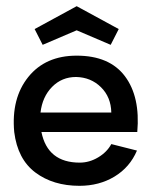

<svg xmlns="http://www.w3.org/2000/svg" viewBox="-20 -587 491 621"><path d="M228 -489 118 -442 92 -493 228 -567 364 -493 338 -442ZM114 -160Q134 -61 238 -61Q269 -61 297.5 -78Q326 -95 340 -121L423 -100Q400 -46 350.5 -16Q301 14 237 14Q152 14 94.5 -29Q37 -72 26 -160Q16 -269 71.5 -338Q127 -407 228 -407Q334 -407 384 -340.5Q434 -274 424 -160ZM226 -338Q180 -338 148.5 -306Q117 -274 111 -223H340Q339 -273 306.5 -305Q274 -337 226 -338Z"/></svg>

Font: MB Grotesk
Style: Regular
Weight: 400
Designer: Nawras Khrais
Foundry: Nawras Khrais
Version: Version 1.000;PS 001.000;hotconv 1.0.88;makeotf.lib2.5.64775